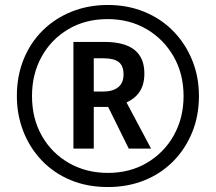

<svg xmlns="http://www.w3.org/2000/svg" viewBox="-20 -744 869 774"><path d="M415 10Q331 10 263.5 -18.5Q196 -47 148 -97.5Q100 -148 74 -214.5Q48 -281 48 -357Q48 -438 75.5 -505.5Q103 -573 153 -622Q203 -671 270 -697.5Q337 -724 415 -724Q494 -724 561.5 -696.5Q629 -669 678 -619Q727 -569 754.5 -502Q782 -435 782 -357Q782 -277 754.5 -210Q727 -143 678 -93.5Q629 -44 562 -17Q495 10 415 10ZM415 -47Q504 -47 573 -88Q642 -129 681 -199Q720 -269 720 -357Q720 -446 680 -516Q640 -586 571 -626.5Q502 -667 414 -667Q324 -667 255 -626Q186 -585 147.5 -515Q109 -445 109 -357Q109 -266 149 -196Q189 -126 258.5 -86.5Q328 -47 415 -47ZM276 -145V-575H401Q562 -575 562 -448Q562 -403 543 -374.5Q524 -346 490 -331L589 -145H499L416 -313H358V-145ZM397 -375Q434 -375 456 -392Q478 -409 478 -444Q478 -479 458.5 -494Q439 -509 397 -509H358V-375Z"/></svg>

Font: Noto Sans Khmer Condensed Medium
Style: Regular
Weight: 500
Width: 3
Designer: Danh Hong and the Monotype Design Team
Foundry: Monotype Imaging Inc.
Version: Version 2.004; ttfautohint (v1.8.4.7-5d5b)